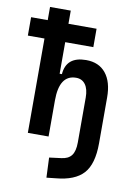

<svg xmlns="http://www.w3.org/2000/svg" viewBox="-103 -799 791 1100"><g transform="rotate(10 293.0 -248.5)"><path d="M96.7 0V-548.8H0V-655.8H96.7V-732.4H217.3V-655.8H380.9V-548.8H217.3V-365.2H230.5Q238.3 -468.8 354 -468.8Q428.2 -468.8 468.5 -418.9Q508.8 -369.1 508.8 -278.3V-11.7Q508.8 109.4 459 164.1Q409.2 218.8 299.8 228.5L246.1 234.4L241.2 118.2L309.6 109.4Q350.6 105 369.4 80.3Q388.2 55.7 388.2 3.9V-256.3Q388.2 -305.7 368.9 -332.3Q349.6 -358.9 314.9 -358.9Q217.3 -358.9 217.3 -210.4V0Z"/></g></svg>

Font: Cascadia Mono NF SemiBold
Style: Regular
Weight: 600
Monospace: yes
Designer: Aaron Bell
Foundry: Saja Typeworks
Version: Version 2404.023; ttfautohint (v1.8.4)